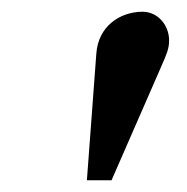

<svg xmlns="http://www.w3.org/2000/svg" viewBox="-20 -705 318 327"><path d="M128 -398H170L253 -588C264 -613 268 -622 268 -636C268 -663 248 -685 223 -685C184 -685 147 -660 144 -613Z"/></svg>

Font: XITS
Style: Bold Italic
Weight: 700
Italic angle: -16.33°
Designer: MicroPress Inc., with final additions and corrections provided by Coen Hoffman, Elsevier (retired)
Version: Version 1.302